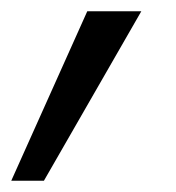

<svg xmlns="http://www.w3.org/2000/svg" viewBox="-53 -167 313 341"><path d="M-33 154H25L198 -147H102Z"/></svg>

Font: HK Grotesk
Style: Italic
Weight: 400
Italic angle: -16°
Designer: Alfredo Marco Pradil
Foundry: Hanken Design Co.
Version: Version 3.001;FEAKit 1.0